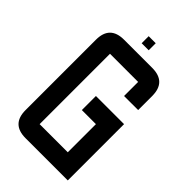

<svg xmlns="http://www.w3.org/2000/svg" viewBox="-290 -1103 1206 1206"><g transform="rotate(45 312.5 -500.0)"><path d="M562.5 -750V-625H437.5V-750H187.5V-125H437.5V-375H312.5V-500H562.5V0H187.5Q62.5 0 62.5 -125V-750Q62.5 -875 187.5 -875H437.5Q562.5 -875 562.5 -750ZM343.8 -937.5H281.2V-1000H343.8Z"/></g></svg>

Font: Oldtimer
Style: Regular
Weight: 400
Designer: GGBotNet
Foundry: GGBotNet
Version: 1.00